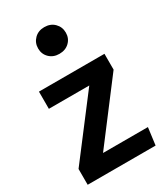

<svg xmlns="http://www.w3.org/2000/svg" viewBox="-197 -882 838 967"><g transform="rotate(-30 222.0 -398.5)"><path d="M421 -437 165 -100H426L413 0H18V-92L275 -429H40V-529H421ZM306 -719Q306 -686 283.5 -664Q261 -642 225 -642Q190 -642 167.5 -664Q145 -686 145 -719Q145 -752 167.5 -774.5Q190 -797 225 -797Q261 -797 283.5 -774.5Q306 -752 306 -719Z"/></g></svg>

Font: Fira Sans Medium
Style: Regular
Weight: 500
Designer: bBox Type GmbH & Carrois Corporate GbR & Edenspiekermann AG
Foundry: bBox Type GmbH & Carrois Corporate GbR & Edenspiekermann AG
Version: Version 4.301